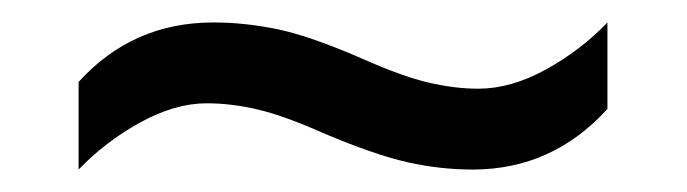

<svg xmlns="http://www.w3.org/2000/svg" viewBox="-20 -438 612 171"><path d="M269 -319Q233 -335 209.5 -340.5Q186 -346 164 -346Q136 -346 105 -329Q74 -312 50 -287V-365Q98 -418 170 -418Q198 -418 227 -412Q256 -406 302 -386Q338 -370 361.5 -364.5Q385 -359 406 -359Q435 -359 466 -376Q497 -393 521 -418V-341Q472 -287 401 -287Q372 -287 343 -293.5Q314 -300 269 -319Z"/></svg>

Font: Apis
Style: Regular
Weight: 400
Designer: Monotype Design Team
Foundry: Monotype Imaging Inc.
Version: Version 2.000; build 0001